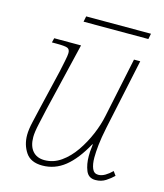

<svg xmlns="http://www.w3.org/2000/svg" viewBox="-103 -741 710 830"><g transform="rotate(15 252.0 -326.5)"><path d="M401 10Q370 10 358.5 -18Q347 -46 347 -83Q347 -91 347.5 -102Q348 -113 351 -136H349Q309 -63 264 -27Q219 9 163 9Q111 9 88.5 -24.5Q66 -58 66 -102Q66 -127 74.5 -163Q83 -199 90 -230L131 -403Q136 -427 141.5 -453Q147 -479 147 -490Q147 -507 135.5 -511.5Q124 -516 88 -516H66L71 -536H191L118 -230Q111 -198 102.5 -160Q94 -122 94 -100Q94 -60 113 -38Q132 -16 166 -16Q206 -16 240 -40Q274 -64 300.5 -102.5Q327 -141 345.5 -185Q364 -229 372 -269L428 -536H456L389 -221Q379 -173 375.5 -140Q372 -107 372 -83Q372 -53 380 -34Q388 -15 407 -15Q422 -15 437.5 -24Q453 -33 468 -48L481 -30Q467 -16 447 -3Q427 10 401 10ZM175 -638 180 -663H470L465 -638Z"/></g></svg>

Font: Noto Serif Thin
Style: Italic
Weight: 100
Italic angle: -12°
Designer: Monotype Design Team
Foundry: Monotype Imaging Inc.
Version: Version 2.014; ttfautohint (v1.8.4.7-5d5b)